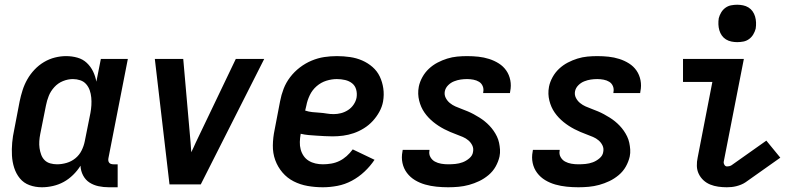

<svg xmlns="http://www.w3.org/2000/svg" viewBox="-20 -779 3340 811"><path d="M157 12Q129 12 104.5 3Q80 -6 64 -25.5Q48 -45 40 -70Q32 -95 30.5 -122Q29 -149 31.5 -176.5Q34 -204 40 -231L63 -351Q68 -375 75.5 -398.5Q83 -422 95.5 -444Q108 -466 126 -485Q144 -504 166 -517Q188 -530 212 -536Q236 -542 259 -542Q284 -542 307 -535.5Q330 -529 346.5 -513.5Q363 -498 373 -477.5Q383 -457 387 -434L406 -530H520L438 -111Q437 -106 437.5 -101Q438 -96 441 -92Q444 -88 449 -86.5Q454 -85 459 -85H477V12H440Q417 12 396 7.5Q375 3 358 -8Q341 -19 331 -38Q321 -57 320 -79Q307 -58 288.5 -40Q270 -22 249 -10.5Q228 1 204 6.5Q180 12 157 12ZM221 -85Q241 -85 261.5 -91Q282 -97 298.5 -110.5Q315 -124 324.5 -143Q334 -162 338 -182L362 -302Q365 -318 366 -334.5Q367 -351 365.5 -367Q364 -383 359 -397.5Q354 -412 344 -423.5Q334 -435 319 -440Q304 -445 288 -445Q267 -445 246 -436.5Q225 -428 209.5 -411Q194 -394 186 -374Q178 -354 174 -333L150 -213Q147 -198 146 -183Q145 -168 147 -153.5Q149 -139 154 -125.5Q159 -112 168.5 -102.5Q178 -93 192 -89Q206 -85 221 -85Z M696 0 634 -530H754L785 -177Q786 -166 786.5 -156Q787 -146 788 -136Q793 -146 797.5 -156Q802 -166 807 -177L976 -530H1096L828 0Z M1344 12Q1311 12 1279.5 6.5Q1248 1 1220.5 -13Q1193 -27 1173 -50.5Q1153 -74 1142.5 -103Q1132 -132 1132.5 -165Q1133 -198 1140 -231L1163 -351Q1168 -378 1178 -404Q1188 -430 1205.5 -453Q1223 -476 1246.5 -494Q1270 -512 1296.5 -523Q1323 -534 1349.5 -538Q1376 -542 1403 -542Q1431 -542 1458.5 -538Q1486 -534 1510 -523.5Q1534 -513 1553.5 -496Q1573 -479 1584 -456Q1595 -433 1599 -406Q1603 -379 1598 -350Q1594 -328 1582.5 -307Q1571 -286 1554.5 -268Q1538 -250 1517 -237Q1496 -224 1474 -216.5Q1452 -209 1429.5 -206Q1407 -203 1385 -203Q1368 -203 1351.5 -204Q1335 -205 1317.5 -206Q1300 -207 1283.5 -208.5Q1267 -210 1250 -214V-213Q1247 -196 1246.5 -179.5Q1246 -163 1250 -148Q1254 -133 1262.5 -120.5Q1271 -108 1284 -100Q1297 -92 1312.5 -88.5Q1328 -85 1344 -85Q1361 -85 1379 -88Q1397 -91 1413.5 -99Q1430 -107 1444 -119.5Q1458 -132 1470 -148L1562 -104Q1544 -77 1519.5 -54Q1495 -31 1466 -15.5Q1437 0 1405.5 6Q1374 12 1344 12ZM1390 -297Q1405 -297 1420.5 -301Q1436 -305 1450 -314Q1464 -323 1473.5 -337Q1483 -351 1486 -366Q1489 -384 1484.5 -400.5Q1480 -417 1467.5 -427Q1455 -437 1438 -441Q1421 -445 1403 -445Q1381 -445 1358.5 -438Q1336 -431 1317.5 -415Q1299 -399 1288.5 -377Q1278 -355 1274 -333L1269 -312Q1284 -307 1299 -305.5Q1314 -304 1329.5 -303Q1345 -302 1359.5 -299.5Q1374 -297 1390 -297Z M1873 12Q1848 12 1823.5 9.5Q1799 7 1776 0.5Q1753 -6 1733 -18Q1713 -30 1699 -48.5Q1685 -67 1680 -90.5Q1675 -114 1680 -139L1681 -146H1794V-143Q1791 -128 1798 -115.5Q1805 -103 1817 -96.5Q1829 -90 1843.5 -87.5Q1858 -85 1873 -85Q1888 -85 1903.5 -86.5Q1919 -88 1934 -93.5Q1949 -99 1962.5 -110.5Q1976 -122 1978 -137Q1981 -152 1975 -164.5Q1969 -177 1958.5 -186Q1948 -195 1935 -200.5Q1922 -206 1908.5 -211Q1895 -216 1882 -221.5Q1869 -227 1856.5 -233.5Q1844 -240 1832.5 -247.5Q1821 -255 1810.5 -263.5Q1800 -272 1790.5 -282Q1781 -292 1773 -303.5Q1765 -315 1759.5 -327.5Q1754 -340 1750.5 -354Q1747 -368 1746.5 -382.5Q1746 -397 1749 -413Q1753 -433 1764 -453Q1775 -473 1791.5 -488.5Q1808 -504 1828 -514.5Q1848 -525 1869 -531.5Q1890 -538 1911 -540Q1932 -542 1953 -542Q1977 -542 2000.5 -539.5Q2024 -537 2046 -530Q2068 -523 2087 -511Q2106 -499 2118.5 -481Q2131 -463 2135.5 -440Q2140 -417 2135 -393L2134 -386H2021V-389Q2024 -403 2019 -415Q2014 -427 2003.5 -433.5Q1993 -440 1979.5 -442.5Q1966 -445 1953 -445Q1939 -445 1925.5 -443Q1912 -441 1898 -435.5Q1884 -430 1873 -419Q1862 -408 1859 -394Q1856 -379 1862.5 -366Q1869 -353 1880 -344Q1891 -335 1903.5 -329.5Q1916 -324 1929.5 -319Q1943 -314 1956 -308.5Q1969 -303 1981 -296.5Q1993 -290 2005 -282.5Q2017 -275 2027.5 -266.5Q2038 -258 2047.5 -248Q2057 -238 2065 -226.5Q2073 -215 2079 -202.5Q2085 -190 2088 -176Q2091 -162 2092 -147.5Q2093 -133 2090 -118Q2085 -96 2073.5 -75.5Q2062 -55 2043.5 -39.5Q2025 -24 2004 -14Q1983 -4 1961 2Q1939 8 1917 10Q1895 12 1873 12Z M2423 12Q2398 12 2373.5 9.5Q2349 7 2326 0.5Q2303 -6 2283 -18Q2263 -30 2249 -48.5Q2235 -67 2230 -90.5Q2225 -114 2230 -139L2231 -146H2344V-143Q2341 -128 2348 -115.5Q2355 -103 2367 -96.5Q2379 -90 2393.5 -87.5Q2408 -85 2423 -85Q2438 -85 2453.5 -86.5Q2469 -88 2484 -93.5Q2499 -99 2512.5 -110.5Q2526 -122 2528 -137Q2531 -152 2525 -164.5Q2519 -177 2508.5 -186Q2498 -195 2485 -200.5Q2472 -206 2458.5 -211Q2445 -216 2432 -221.5Q2419 -227 2406.5 -233.5Q2394 -240 2382.5 -247.5Q2371 -255 2360.5 -263.5Q2350 -272 2340.5 -282Q2331 -292 2323 -303.5Q2315 -315 2309.5 -327.5Q2304 -340 2300.5 -354Q2297 -368 2296.5 -382.5Q2296 -397 2299 -413Q2303 -433 2314 -453Q2325 -473 2341.5 -488.5Q2358 -504 2378 -514.5Q2398 -525 2419 -531.5Q2440 -538 2461 -540Q2482 -542 2503 -542Q2527 -542 2550.5 -539.5Q2574 -537 2596 -530Q2618 -523 2637 -511Q2656 -499 2668.5 -481Q2681 -463 2685.5 -440Q2690 -417 2685 -393L2684 -386H2571V-389Q2574 -403 2569 -415Q2564 -427 2553.5 -433.5Q2543 -440 2529.5 -442.5Q2516 -445 2503 -445Q2489 -445 2475.5 -443Q2462 -441 2448 -435.5Q2434 -430 2423 -419Q2412 -408 2409 -394Q2406 -379 2412.5 -366Q2419 -353 2430 -344Q2441 -335 2453.5 -329.5Q2466 -324 2479.5 -319Q2493 -314 2506 -308.5Q2519 -303 2531 -296.5Q2543 -290 2555 -282.5Q2567 -275 2577.5 -266.5Q2588 -258 2597.5 -248Q2607 -238 2615 -226.5Q2623 -215 2629 -202.5Q2635 -190 2638 -176Q2641 -162 2642 -147.5Q2643 -133 2640 -118Q2635 -96 2623.5 -75.5Q2612 -55 2593.5 -39.5Q2575 -24 2554 -14Q2533 -4 2511 2Q2489 8 2467 10Q2445 12 2423 12Z M3050 12Q3032 12 3014 9.5Q2996 7 2980 0.5Q2964 -6 2951.5 -17.5Q2939 -29 2931.5 -44.5Q2924 -60 2923.5 -78Q2923 -96 2927 -114L2989 -433H2865V-530H3122L3037 -96Q3036 -89 3040 -82.5Q3044 -76 3051 -76Q3055 -76 3060 -77Q3065 -78 3070 -81L3217 -185L3276 -113L3129 -9Q3120 -3 3110 1Q3100 5 3090 7.5Q3080 10 3070 11Q3060 12 3050 12ZM3094 -601Q3082 -601 3069.5 -603.5Q3057 -606 3046.5 -612.5Q3036 -619 3029 -629Q3022 -639 3018.5 -651Q3015 -663 3014.5 -676Q3014 -689 3016 -702Q3019 -714 3026 -726Q3033 -738 3044 -746Q3055 -754 3068 -756.5Q3081 -759 3094 -759Q3106 -759 3118.5 -756.5Q3131 -754 3141.5 -747.5Q3152 -741 3159 -731Q3166 -721 3169.5 -709Q3173 -697 3173.5 -684Q3174 -671 3172 -658Q3169 -646 3162 -634Q3155 -622 3144 -614Q3133 -606 3120 -603.5Q3107 -601 3094 -601Z"/></svg>

Font: Lode Term
Style: Bold Italic
Weight: 700
Italic angle: -11°
Monospace: yes
Designer: Belleve Invis
Foundry: Belleve Invis
Version: Version 29.2.0